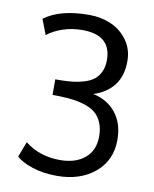

<svg xmlns="http://www.w3.org/2000/svg" viewBox="-85 -809 708 884"><g transform="rotate(10 269.5 -367.0)"><path d="M242.2 11.2Q176.8 11.2 125.7 -5.9Q74.7 -22.9 51.3 -45.4L78.6 -117.2Q147.5 -63 242.7 -63Q315.9 -63 359.1 -99.4Q402.3 -135.7 402.3 -201.2Q402.3 -236.8 391.4 -263.4Q380.4 -290 362.1 -306.4Q343.8 -322.8 315.2 -332.8Q286.6 -342.8 256.6 -346.9Q226.6 -351.1 187 -352.1Q182.1 -352.1 172.4 -352.3Q162.6 -352.5 157.7 -352.5V-425.3H182.1Q216.3 -425.8 242.4 -429Q268.6 -432.1 294.7 -440.4Q320.8 -448.7 337.9 -462.4Q355 -476.1 365.7 -499Q376.5 -522 376.5 -553.2Q376.5 -670.4 242.2 -670.4Q193.8 -670.4 151.4 -656.2Q108.9 -642.1 78.6 -618.2L51.3 -689.5Q124 -744.6 260.7 -744.6Q315.9 -744.6 362.8 -724.4Q409.7 -704.1 439.9 -662.4Q470.2 -620.6 470.2 -564.5Q470.2 -496.1 436.5 -452.1Q402.8 -408.2 341.8 -389.2Q410.2 -374.5 449 -325.2Q487.8 -275.9 487.8 -200.2Q487.8 -104 418.9 -46.4Q350.1 11.2 242.2 11.2Z"/></g></svg>

Font: Oxygen
Style: Regular
Weight: 400
Designer: Vernon Adams
Foundry: Vernon Adams
Version: Version Release 0.2.3 webfont; ttfautohint (v0.93.3-1d66) -l